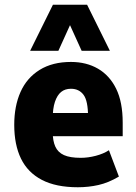

<svg xmlns="http://www.w3.org/2000/svg" viewBox="-20 -778 575 809"><path d="M308 11Q216 11 156.5 -20Q97 -51 68.5 -109.5Q40 -168 40 -252Q40 -331 66.5 -390.5Q93 -450 147 -483.5Q201 -517 279 -517Q344 -517 393 -488.5Q442 -460 469.5 -404Q497 -348 497 -261V-204H181V-302H361L351 -286Q351 -353 332 -378.5Q313 -404 279 -404Q254 -404 237.5 -390.5Q221 -377 211.5 -349Q202 -321 202 -276V-223Q202 -185 213 -160.5Q224 -136 249.5 -124.5Q275 -113 320 -113Q351 -113 383.5 -121.5Q416 -130 439 -145L481 -34Q437 -8 395 1.5Q353 11 308 11ZM107 -564 203 -758H347L443 -564H324L275 -672L226 -564Z"/></svg>

Font: Nunito Sans 7pt Condensed Black
Style: Regular
Weight: 900
Width: 3
Designer: Vernon Adams
Foundry: Vernon Adams
Version: Version 3.101;gftools[0.9.27]